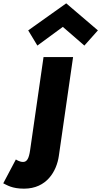

<svg xmlns="http://www.w3.org/2000/svg" viewBox="-28 -855 607 1150"><path d="M141 -673 195.9 -582 348.3 -694 477.3 -582 558.4 -673 368.6 -835ZM232.7 -513 152.3 45C145.4 93 134.2 115 110 115C88 115 67.1 100 67.1 100L-8.5 243C14.9 254 43.9 275 115.8 275C252.1 275 311.3 170 324.4 79L409.7 -513Z"/></svg>

Font: Blink
Style: Obl
Weight: 400
Designer: Mew Too
Foundry: Cannot Into Space Fonts
Version: Version 001.000